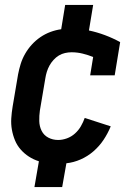

<svg xmlns="http://www.w3.org/2000/svg" viewBox="-20 -653 540 775"><path d="M119 102 137 -2Q115 -9 96.5 -21Q78 -33 63.5 -49.5Q49 -66 40.5 -86.5Q32 -107 28 -129.5Q24 -152 25.5 -175.5Q27 -199 31 -223L53 -353Q57 -374 63.5 -395Q70 -416 81.5 -436Q93 -456 108.5 -473Q124 -490 143 -503Q162 -516 183.5 -524Q205 -532 227 -535L243 -633H356L339 -530Q372 -523 404 -511Q436 -499 465 -483L443 -349H344L356 -423Q336 -431 314 -436.5Q292 -442 269 -442Q256 -442 242.5 -439Q229 -436 217.5 -429Q206 -422 196 -411Q186 -400 179.5 -388Q173 -376 169 -363Q165 -350 163 -337L141 -207Q138 -186 138.5 -164.5Q139 -143 148 -125Q157 -107 175 -97.5Q193 -88 215 -88Q232 -88 250 -94.5Q268 -101 282.5 -114Q297 -127 306.5 -143.5Q316 -160 322 -177L427 -143Q415 -114 398 -88.5Q381 -63 357.5 -42.5Q334 -22 305.5 -9.5Q277 3 248 6L231 102Z"/></svg>

Font: iosevka_custom_sans_ss08
Style: Bold Italic
Weight: 700
Italic angle: -10°
Designer: Belleve Invis
Foundry: Belleve Invis
Version: Version 10.3.0; ttfautohint (v1.8.3)